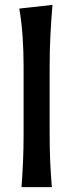

<svg xmlns="http://www.w3.org/2000/svg" viewBox="-20 -765 300 785"><path d="M68 0Q72 -54.5 74.2 -105.2Q76.5 -156 76.5 -218V-493.5Q76.5 -555.5 72.5 -614.2Q68.5 -673 59 -730L194.5 -745Q189.5 -685 186.2 -622.8Q183 -560.5 183 -493.5V-218Q183 -156 185.2 -105.2Q187.5 -54.5 192 0Z"/></svg>

Font: Commissioner Flair Medium
Style: Regular
Weight: 500
Designer: Kostas Bartsokas
Foundry: Kostas Bartsokas
Version: Version 1.000; ttfautohint (v1.8.3)